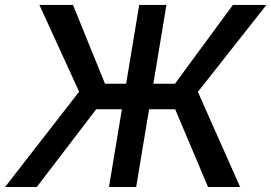

<svg xmlns="http://www.w3.org/2000/svg" viewBox="-38 -747 1084 767"><path d="M626.8 -727.3H518.1L465.9 -412.6H381.4L253.6 -727.3H119.3L278.1 -380.7L-17.8 0H109L346.2 -310.4H448.9L397.4 0H506L557.5 -310.4H661.9L793 0H921.2L752.5 -380L1026.3 -727.3H892.4L660.9 -412.6H574.6Z"/></svg>

Font: Margiela Sans Medium
Style: Italic
Weight: 500
Italic angle: -9.39999°
Designer: Stefan Endress, Andreas Faust
Version: Version 1.100;FEAKit 1.0